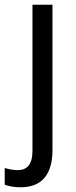

<svg xmlns="http://www.w3.org/2000/svg" viewBox="-60 -556 321 816"><path d="M27 240C120 240 163 183 163 81V-536H78V84C78 145 54 167 15 167C-5 167 -23 163 -40 158V229C-24 235 -1 240 27 240Z"/></svg>

Font: Noto Sans Armenian SemiCondensed
Style: Regular
Weight: 400
Width: 4
Designer: Monotype Design Team
Foundry: Monotype Imaging Inc.
Version: Version 2.008